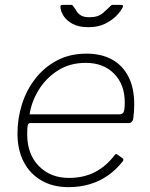

<svg xmlns="http://www.w3.org/2000/svg" viewBox="-20 -761 617 791"><path d="M262 10Q198 10 150.5 -17.5Q103 -45 77.5 -94.5Q52 -144 52 -211Q52 -273 70.5 -331.5Q89 -390 125.5 -437Q162 -484 215 -512Q268 -540 336 -540Q398 -540 442 -515.5Q486 -491 509.5 -444.5Q533 -398 533 -331Q533 -317 532 -302.5Q531 -288 529 -272Q528 -265 523 -259.5Q518 -254 510 -254H104Q98 -254 95 -246.5Q92 -239 92 -208Q92 -126 140 -77Q188 -28 264 -28Q325 -28 372 -52.5Q419 -77 453 -123Q457 -127 459.5 -126.5Q462 -126 464 -124L485 -109Q490 -106 487 -98Q459 -62 424.5 -38Q390 -14 349.5 -2Q309 10 262 10ZM472 -290Q483 -290 488.5 -298Q494 -306 494 -339Q494 -413 450 -457.5Q406 -502 333 -502Q267 -502 217.5 -470Q168 -438 138.5 -389Q109 -340 102 -290ZM478 -741Q484 -741 486 -738.5Q488 -736 485 -730Q478 -715 459.5 -696Q441 -677 412.5 -663Q384 -649 344 -649Q305 -649 279.5 -662.5Q254 -676 241.5 -696Q229 -716 229 -735Q229 -737 231 -739Q233 -741 237 -741H273Q278 -741 279.5 -738.5Q281 -736 284 -732Q289 -727 294.5 -716.5Q300 -706 312.5 -698Q325 -690 349 -690Q384 -690 403.5 -707Q423 -724 436 -737Q439 -740 441 -740.5Q443 -741 446 -741Z"/></svg>

Font: Libre Franklin Thin Thin
Style: Italic
Weight: 250
Italic angle: -8°
Version: Version 3.000